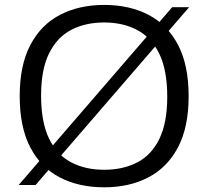

<svg xmlns="http://www.w3.org/2000/svg" viewBox="-20 -770 867 799"><path d="M128 0H57.5L696.5 -740H767ZM413.5 9.5Q308.5 9.5 229.2 -31.5Q150 -72.5 106 -156.8Q62 -241 62 -370Q62 -499 106.5 -583.2Q151 -667.5 230.2 -708.5Q309.5 -749.5 413.5 -749.5Q519 -749.5 598 -708.2Q677 -667 721 -583Q765 -499 765 -370Q765 -241 720.8 -157Q676.5 -73 597.2 -31.8Q518 9.5 413.5 9.5ZM413.5 -63.5Q492.5 -63.5 551.8 -94.5Q611 -125.5 643.5 -192.8Q676 -260 676 -367.5Q676 -477.5 643.2 -545.5Q610.5 -613.5 551.2 -645Q492 -676.5 413.5 -676.5Q335 -676.5 276 -645.5Q217 -614.5 184 -547.5Q151 -480.5 151 -372.5Q151 -262 183.8 -194Q216.5 -126 275.5 -94.8Q334.5 -63.5 413.5 -63.5Z"/></svg>

Font: Encode Sans SC Expanded
Style: Regular
Weight: 400
Width: 7
Designer: Multiple Designers
Foundry: Impallari Type
Version: Version 3.002